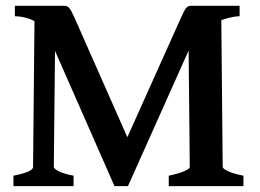

<svg xmlns="http://www.w3.org/2000/svg" viewBox="-20 -635 887 655"><path d="M555.7 0V-35.6Q588.4 -42.5 607.9 -50.8Q627.4 -59.1 627.4 -65.4L622.6 -550.3L734.9 -578.1L739.7 -65.4Q739.7 -59.6 757.6 -51Q775.4 -42.5 810.5 -35.6V0ZM797.4 -579.6Q775.4 -579.6 741.9 -568.6Q708.5 -557.6 679 -538.8Q649.4 -520 638.7 -496.6L416.5 0H414.6Q407.2 -41 401.4 -65.2Q395.5 -89.4 394 -103.5Q392.6 -117.7 397 -127.9L597.2 -574.2Q609.9 -603 616.2 -609.1Q622.6 -615.2 631.8 -615.2H797.4ZM431.2 -128.9Q438 -113.8 432.4 -87.6Q426.8 -61.5 414.6 0H370.6L147.5 -507.3Q134.8 -536.6 114 -552.2Q93.3 -567.9 70.8 -573.7Q48.3 -579.6 30.8 -579.6V-615.2H199.7Q209.5 -615.2 216.1 -607.9Q222.7 -600.6 234.4 -574.2ZM25.9 0V-35.6Q92.8 -48.8 92.8 -65.4L97.7 -569.3L168.9 -581.5L163.6 -65.4Q163.6 -59.6 179.7 -51Q195.8 -42.5 231 -35.6V0Z"/></svg>

Font: Gentium Plus
Style: Bold
Weight: 700
Designer: Victor Gaultney, Annie Olsen, Iska Routamaa, Becca Hirsbrunner
Foundry: SIL International
Version: Version 6.101